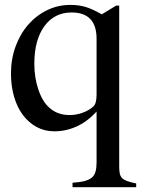

<svg xmlns="http://www.w3.org/2000/svg" viewBox="-20 -533 598 795"><path d="M460.9 -509.8H473.6V157.2Q473.6 174.8 476.1 186Q478.5 197.3 485.8 204.6Q493.2 211.9 506.8 216.8Q520.5 221.7 543.9 226.6V242.2H280.3V223.6Q310.5 221.7 329.6 216.8Q348.6 211.9 359.9 202.6Q371.1 193.4 375.5 177.7Q379.9 162.1 379.9 138.7V-71.3Q342.8 -30.3 298.3 -9.8Q253.9 10.7 205.1 10.7Q165 10.7 132.3 -6.8Q99.6 -24.4 75.7 -55.7Q51.8 -86.9 38.6 -131.3Q25.4 -175.8 25.4 -228.5Q25.4 -288.1 44.4 -340.3Q63.5 -392.6 96.7 -430.7Q129.9 -468.8 174.8 -490.7Q219.7 -512.7 271.5 -512.7Q305.7 -512.7 334 -504.4Q362.3 -496.1 401.4 -473.6ZM379.9 -372.1Q379.9 -481.4 276.4 -481.4Q205.1 -481.4 163.6 -424.3Q122.1 -367.2 122.1 -268.6Q122.1 -210.9 139.2 -161.1Q156.2 -111.3 184.6 -86.9Q217.8 -56.6 268.6 -56.6Q294.9 -56.6 321.3 -65.9Q347.7 -75.2 366.2 -91.8Q379.9 -103.5 379.9 -141.6Z"/></svg>

Font: Jomolhari
Style: Regular
Weight: 400
Designer: Christopher J. Fynn
Foundry: Christopher  J.  Fynn (Karma Drubgy¸ Tenzin).
Version: Version alpha 0.003c 2006